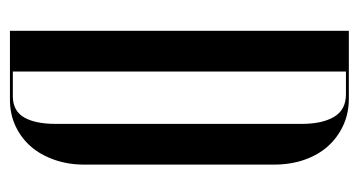

<svg xmlns="http://www.w3.org/2000/svg" viewBox="-192 -548 739 396"><g transform="rotate(90 178.0 -349.5)"><path d="M43 -699H183Q213 -699 238 -687.5Q263 -676 281 -656Q299 -636 309 -607.5Q319 -579 319 -544V-153Q319 -120 309 -91.5Q299 -63 281.5 -43Q264 -23 239.5 -11.5Q215 0 185 0H43ZM127 -6H178Q208 -6 221.5 -29Q235 -52 235 -94V-602Q235 -644 220.5 -668.5Q206 -693 174 -693H127Z"/></g></svg>

Font: Moniqa SemBd Narrow Display
Style: Regular
Weight: 600
Width: 4
Designer: Rajesh Rajput
Foundry: Rajesh Rajput
Version: Version 1.000